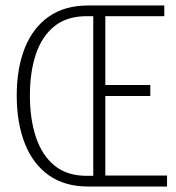

<svg xmlns="http://www.w3.org/2000/svg" viewBox="-20 -680 640 700"><path d="M301 0Q216 0 158 -41Q100 -82 70.5 -157Q41 -232 41 -332Q41 -431 70.5 -505Q100 -579 158 -619.5Q216 -660 301 -660H579V-621H364V-370H528V-330H364V-40H589V0ZM296 -39H320V-621H296Q224 -621 178.5 -584.5Q133 -548 111 -483Q89 -418 89 -332Q89 -246 111 -180Q133 -114 178.5 -76.5Q224 -39 296 -39Z"/></svg>

Font: Source Code Pro ExtraLight Light
Style: Regular
Weight: 300
Monospace: yes
Version: Version 1.018;hotconv 1.0.116;makeotfexe 2.5.65601